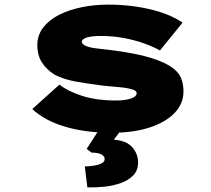

<svg xmlns="http://www.w3.org/2000/svg" viewBox="-20 -566 916 833"><path d="M463 10Q351 10 262 -16.5Q173 -43 120 -93L238 -199Q274 -170 336.5 -150Q399 -130 483 -130Q501 -130 517.5 -132Q534 -134 546.5 -138Q559 -142 566 -148Q573 -154 573 -162Q573 -172 554 -178Q532 -185 496 -188Q460 -191 431 -194Q359 -203 307 -212.5Q255 -222 217 -242Q183 -263 162.5 -294Q142 -325 142 -371Q142 -413 167 -446Q192 -479 235 -501Q278 -523 333.5 -534.5Q389 -546 450 -546Q508 -546 566 -538Q624 -530 677 -513Q730 -496 772 -468L674 -347Q648 -362 608.5 -376.5Q569 -391 520 -400.5Q471 -410 416 -410Q399 -410 384.5 -408.5Q370 -407 359 -404Q348 -401 341.5 -396Q335 -391 335 -385Q335 -381 338 -377Q341 -373 346 -370Q363 -360 398.5 -356Q434 -352 475 -347Q578 -333 639 -313.5Q700 -294 731 -270Q757 -250 766.5 -225Q776 -200 776 -169Q776 -117 738.5 -77Q701 -37 631 -13.5Q561 10 463 10ZM359 247 348 156Q366 156 386 153Q406 150 420 143Q434 136 434 125Q434 115 426.5 108.5Q419 102 406.5 99Q394 96 377 96L356 80L423 -24H522L474 40Q528 44 553.5 72.5Q579 101 579 139Q579 173 558.5 194.5Q538 216 504.5 228Q471 240 433 244Q395 248 359 247Z"/></svg>

Font: Lexend Zetta Black
Style: Regular
Weight: 900
Designer: Bonnie Shaver-Troup, Thomas Jockin
Foundry: Lexend
Version: Version 1.007